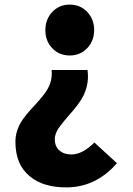

<svg xmlns="http://www.w3.org/2000/svg" viewBox="-20 -603 576 834"><path d="M268 211Q168 211 111 164Q47 113 47 13Q47 -33 73 -75Q88 -100 129 -144L131 -146Q171 -189 186 -215Q209 -255 204 -299H360Q369 -239 340 -183Q323 -150 275 -97Q246 -63 235 -47Q218 -21 218 1Q218 33 238 50.5Q258 68 290 68Q338 68 390 16L488 106Q396 211 268 211ZM283 -362Q237 -362 207 -393.5Q177 -425 177 -472Q177 -519 207 -551Q237 -583 283 -583Q329 -583 359 -551Q389 -519 389 -472.5Q389 -426 359 -394Q329 -362 283 -362Z"/></svg>

Font: GenSekiGothic TW H
Style: Regular
Weight: 900
Version: Version 1.501;PS 1;hotconv 16.6.51;makeotf.lib2.5.65220